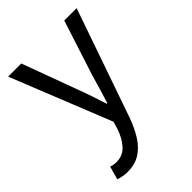

<svg xmlns="http://www.w3.org/2000/svg" viewBox="-206 -578 878 878"><g transform="rotate(-45 233.5 -138.5)"><path d="M90 209Q74 209 59.5 206Q45 203 33 199L51 135Q60 138 69 139.5Q78 141 86 141Q128 141 154.5 111.5Q181 82 196 37L207 1L12 -486H97L196 -217Q208 -186 220 -150Q232 -114 243 -80H247Q258 -114 268.5 -149.5Q279 -185 288 -217L375 -486H455L272 40Q255 88 231 126.5Q207 165 173 187Q139 209 90 209Z"/></g></svg>

Font: Source Sans 3
Style: Regular
Weight: 400
Designer: Paul D. Hunt
Foundry: Adobe
Version: Version 3.046;hotconv 1.0.118;makeotfexe 2.5.65603